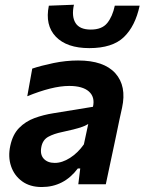

<svg xmlns="http://www.w3.org/2000/svg" viewBox="-20 -760 596 792"><path d="M152 11.5Q103.5 11.5 71 -12.2Q38.5 -36 25.5 -74.8Q12.5 -113.5 22.5 -159Q32.5 -205.5 58.8 -232.2Q85 -259 122 -272.8Q159 -286.5 201 -293L363.5 -319.5Q372.5 -359.5 346.8 -382.5Q321 -405.5 265.5 -405.5Q230 -405.5 186.2 -394.5Q142.5 -383.5 92.5 -363L113 -477Q148.5 -489 200.2 -499.8Q252 -510.5 302 -510.5Q408.5 -510.5 455.8 -457.8Q503 -405 483.5 -315.5Q478 -291.5 472.5 -265.5Q467 -239.5 461 -210L451 -162.5Q443.5 -126.5 434.8 -86.5Q426 -46.5 416.5 0H303L311 -65H301Q243.5 11.5 152 11.5ZM206 -88Q236.5 -88 269 -108.8Q301.5 -129.5 326 -164.5L344 -248.5Q332.5 -241 311.5 -234Q290.5 -227 237 -215.5Q202.5 -208.5 179.2 -195.8Q156 -183 150.5 -153.5Q144.5 -122.5 160.5 -105.2Q176.5 -88 206 -88ZM348.5 -561.5Q255.5 -561.5 210.2 -608.8Q165 -656 181.5 -736.5L285 -740.5Q274.5 -692.5 291.5 -665.2Q308.5 -638 354.5 -638Q400.5 -638 422.2 -664.8Q444 -691.5 453.5 -736.5H556Q538 -652 490.8 -606.8Q443.5 -561.5 348.5 -561.5Z"/></svg>

Font: Commissioner SemiBold
Style: Italic
Weight: 600
Italic angle: -12°
Designer: Kostas Bartsokas
Foundry: Kostas Bartsokas
Version: Version 1.000; ttfautohint (v1.8.3)